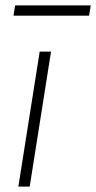

<svg xmlns="http://www.w3.org/2000/svg" viewBox="-20 -691 356 711"><path d="M48 0 127 -500H169L90 0ZM30 -633 36 -671H316L310 -633Z"/></svg>

Font: Mulish ExtraLight
Style: Italic
Weight: 200
Italic angle: -9°
Designer: Vernon Adams
Foundry: Vernon Adams
Version: Version 3.603